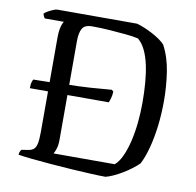

<svg xmlns="http://www.w3.org/2000/svg" viewBox="-79 -785 882 865"><g transform="rotate(10 362.0 -352.0)"><path d="M204 -333 132 -334H54Q54 -353 57 -362.5Q60 -372 63 -375L132 -376L204 -379Q271 -380 323.5 -383.5Q376 -387 419 -391L427 -384Q426 -366 422 -352.5Q418 -339 415 -333ZM459 0Q432 0 391 -2Q350 -4 302 -7Q254 -10 206 -14Q158 -18 118.5 -22Q79 -26 56 -30Q56 -38 59 -44.5Q62 -51 65 -54L91 -58Q109 -60 119 -68Q129 -76 133 -95Q137 -114 137 -148V-578Q137 -603 140 -619Q143 -635 147 -644Q151 -653 153 -655H66Q63 -658 60 -664.5Q57 -671 56 -675Q61 -681 72.5 -687.5Q84 -694 96 -699Q108 -704 114 -704H479Q494 -700 512.5 -692.5Q531 -685 550 -675Q569 -665 585 -654Q601 -643 611 -632Q639 -580 649 -514Q659 -448 659 -383Q659 -321 652 -265Q645 -209 632.5 -163Q620 -117 604 -87Q591 -74 572.5 -60Q554 -46 534 -34Q514 -22 494.5 -13Q475 -4 459 0ZM210 -63H490Q509 -79 523 -110Q537 -141 546.5 -181.5Q556 -222 560.5 -267.5Q565 -313 565 -357Q565 -405 561.5 -448.5Q558 -492 550 -529Q542 -566 528.5 -594Q515 -622 495 -639Q476 -644 441 -647.5Q406 -651 364 -654Q322 -657 282 -657Q248 -657 237 -637Q226 -617 226 -580V-127Q226 -104 220.5 -87Q215 -70 210 -63Z"/></g></svg>

Font: Texturina Medium 12pt Light
Style: Regular
Weight: 300
Version: Version 1.002